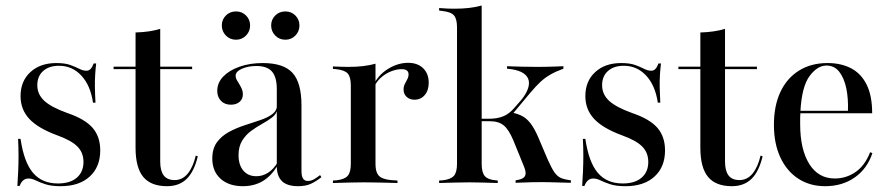

<svg xmlns="http://www.w3.org/2000/svg" viewBox="-20 -652 3169 684"><path d="M196 11.3Q162.9 11.3 141.9 4.4Q121 -2.4 107.3 -9.3Q93.5 -16.1 81.5 -16.1Q59.7 -16.1 50 10.5H41.9Q43.5 -15.3 44.8 -42.3Q46 -69.4 46 -98Q46 -126.6 44.4 -157.3H53.2Q65.3 -74.2 97.6 -36.3Q129.8 1.6 186.3 1.6Q229.8 1.6 253.6 -19Q277.4 -39.5 277.4 -75Q277.4 -108.1 256 -129.8Q234.7 -151.6 183.1 -170.2Q115.3 -195.2 84.3 -228.6Q53.2 -262.1 53.2 -309.7Q53.2 -362.9 88.3 -395.2Q123.4 -427.4 180.6 -427.4Q211.3 -427.4 230.2 -420.6Q249.2 -413.7 262.5 -406.9Q275.8 -400 287.9 -400Q296.8 -400 302.8 -406.5Q308.9 -412.9 313.7 -425.8H322.6Q320.2 -405.6 319 -384.7Q317.7 -363.7 318.1 -339.9Q318.5 -316.1 320.2 -286.3H311.3Q302.4 -347.6 269.8 -382.7Q237.1 -417.7 190.3 -417.7Q154.8 -417.7 133.9 -399.2Q112.9 -380.6 112.9 -348.4Q112.9 -316.1 137.5 -293.1Q162.1 -270.2 220.2 -249.2Q282.3 -228.2 309.7 -196.8Q337.1 -165.3 337.1 -116.1Q337.1 -57.3 299.6 -23Q262.1 11.3 196 11.3Z M575 11.3Q517.7 11.3 490.3 -21.8Q462.9 -54.8 462.9 -125.8V-207.3H550.8V-75.8Q550.8 -43.5 563.3 -27Q575.8 -10.5 602.4 -10.5Q629.8 -10.5 648.8 -33.5Q667.7 -56.5 677.4 -97.6L684.7 -95.2Q671.8 -41.1 645.2 -14.9Q618.5 11.3 575 11.3ZM462.9 -207.3V-536.3Q488.7 -537.1 510.5 -540.3Q532.3 -543.5 550.8 -549.2V-207.3ZM384.7 -405.6V-414.5H664.5V-405.6Z M966.1 -207.3V-334.7Q966.1 -377.4 948.8 -397.2Q931.5 -416.9 893.5 -416.9Q863.7 -416.9 841.5 -406.9Q819.4 -396.8 819.4 -382.3Q819.4 -373.4 825.8 -363.3Q832.3 -353.2 838.7 -341.1Q845.2 -329 845.2 -316.1Q845.2 -299.2 833.5 -289.1Q821.8 -279 802.4 -279Q780.6 -279 767.3 -292.7Q754 -306.5 754 -328.2Q754 -357.3 775.4 -379.4Q796.8 -401.6 833.5 -414.5Q870.2 -427.4 916.1 -427.4Q990.3 -427.4 1022.2 -392.3Q1054 -357.3 1054 -276.6V-207.3ZM845.2 11.3Q795.2 11.3 765.7 -15.3Q736.3 -41.9 736.3 -87.1Q736.3 -122.6 752.8 -145.2Q769.4 -167.7 795.6 -181.9Q821.8 -196 851.2 -205.6Q880.6 -215.3 907.3 -224.2Q933.9 -233.1 950.4 -245.6Q966.9 -258.1 966.9 -278.2L967.7 -261.3Q964.5 -245.2 949.2 -233.5Q933.9 -221.8 914.1 -210.9Q894.4 -200 875 -185.9Q855.6 -171.8 842.7 -150.8Q829.8 -129.8 829.8 -99.2Q829.8 -64.5 846.8 -44.4Q863.7 -24.2 893.5 -24.2Q915.3 -24.2 935.1 -36.7Q954.8 -49.2 969.4 -74.2V-63.7Q946.8 -25 916.1 -6.9Q885.5 11.3 845.2 11.3ZM1054 -43.5Q1054 -24.2 1059.7 -15.7Q1065.3 -7.3 1076.6 -7.3Q1088.7 -7.3 1100 -14.1Q1111.3 -21 1120.2 -28.2L1125 -21Q1107.3 -6.5 1088.3 2.4Q1069.4 11.3 1041.9 11.3Q1003.2 11.3 984.7 -6.5Q966.1 -24.2 966.1 -60.5V-207.3H1054ZM996.8 -510.5Q975 -510.5 960.5 -525.4Q946 -540.3 946 -561.3Q946 -582.3 960.5 -596.8Q975 -611.3 996.8 -611.3Q1017.7 -611.3 1032.3 -596.8Q1046.8 -582.3 1046.8 -561.3Q1046.8 -540.3 1032.3 -525.4Q1017.7 -510.5 996.8 -510.5ZM821 -510.5Q799.2 -510.5 784.7 -525.4Q770.2 -540.3 770.2 -561.3Q770.2 -582.3 784.7 -596.8Q799.2 -611.3 821 -611.3Q841.9 -611.3 856.5 -596.8Q871 -582.3 871 -561.3Q871 -540.3 856.5 -525.4Q841.9 -510.5 821 -510.5Z M1274.2 -2.4Q1246 -2.4 1221 -1.6Q1196 -0.8 1166.1 0V-8.9L1179 -9.7Q1207.3 -12.9 1218.5 -25.4Q1229.8 -37.9 1229.8 -68.5V-207.3H1317.7V-68.5Q1317.7 -48.4 1323 -36.3Q1328.2 -24.2 1339.9 -18.5Q1351.6 -12.9 1371.8 -10.5L1396 -8.9V0Q1373.4 -0.8 1353.6 -1.2Q1333.9 -1.6 1314.5 -2Q1295.2 -2.4 1274.2 -2.4ZM1229.8 -207.3V-346.8Q1229.8 -377.4 1219 -389.9Q1208.1 -402.4 1177.4 -405.6L1166.1 -406.5V-415.3Q1184.7 -414.5 1197.2 -414.1Q1209.7 -413.7 1221.8 -413.7Q1249.2 -413.7 1273.4 -416.5Q1297.6 -419.4 1317.7 -425V-415.3V-207.3ZM1456.5 -296.8Q1439.5 -296.8 1428.6 -306.9Q1417.7 -316.9 1417.7 -333.1Q1417.7 -344.4 1422.2 -352.8Q1426.6 -361.3 1431 -369.8Q1435.5 -378.2 1435.5 -387.1Q1435.5 -405.6 1410.5 -405.6Q1393.5 -405.6 1374.6 -398.4Q1355.6 -391.1 1340.3 -378.2Q1325 -365.3 1316.9 -350L1316.1 -359.7Q1333.9 -390.3 1366.9 -409.3Q1400 -428.2 1433.9 -428.2Q1467.7 -428.2 1487.5 -408.9Q1507.3 -389.5 1507.3 -357.3Q1507.3 -329.8 1493.1 -313.3Q1479 -296.8 1456.5 -296.8Z M1652.4 -2.4Q1624.2 -2.4 1599.2 -1.6Q1574.2 -0.8 1544.4 0V-8.9L1557.3 -9.7Q1585.5 -12.9 1596.8 -25.4Q1608.1 -37.9 1608.1 -68.5V-207.3H1696V-68.5Q1696 -37.9 1706.9 -25Q1717.7 -12.1 1745.2 -9.7L1753.2 -8.9V0Q1725 -0.8 1701.2 -1.6Q1677.4 -2.4 1652.4 -2.4ZM1608.1 -207.3V-554.8Q1608.1 -584.7 1597.2 -597.2Q1586.3 -609.7 1555.6 -612.9L1544.4 -614.5V-623.4Q1562.9 -621.8 1575.4 -621.4Q1587.9 -621 1600 -621Q1627.4 -621 1651.6 -623.8Q1675.8 -626.6 1696 -632.3V-623.4V-207.3ZM1816.9 -0.8V-9.7Q1843.5 -12.9 1850 -24.6Q1856.5 -36.3 1846 -60.5L1808.9 -151.6Q1792.7 -190.3 1774.6 -205.2Q1756.5 -220.2 1724.2 -220.2H1688.7V-229H1723.4Q1751.6 -229 1773.4 -237.9Q1795.2 -246.8 1814.5 -270.2L1837.1 -296Q1854.8 -317.7 1861.3 -337.5Q1867.7 -357.3 1861.3 -372.2Q1854.8 -387.1 1835.9 -396Q1816.9 -404.8 1786.3 -407.3V-416.1Q1809.7 -415.3 1837.1 -414.5Q1864.5 -413.7 1895.2 -413.7Q1912.1 -413.7 1927.4 -414.1Q1942.7 -414.5 1957.3 -414.9Q1971.8 -415.3 1987.1 -416.1V-407.3Q1960.5 -397.6 1940.7 -386.3Q1921 -375 1904.8 -359.7Q1888.7 -344.4 1869.4 -321.8L1800.8 -239.5L1804 -250.8Q1829 -246 1845.6 -235.5Q1862.1 -225 1875.8 -204.4Q1889.5 -183.9 1904 -147.6L1931.5 -83.1Q1944.4 -54 1954.8 -38.7Q1965.3 -23.4 1979 -17.7Q1992.7 -12.1 2013.7 -9.7V-0.8Q1987.1 -1.6 1969 -2Q1950.8 -2.4 1938.3 -2.8Q1925.8 -3.2 1913.7 -3.2Q1894.4 -3.2 1873.8 -2.8Q1853.2 -2.4 1816.9 -0.8Z M2208.1 11.3Q2175 11.3 2154 4.4Q2133.1 -2.4 2119.4 -9.3Q2105.6 -16.1 2093.5 -16.1Q2071.8 -16.1 2062.1 10.5H2054Q2055.6 -15.3 2056.9 -42.3Q2058.1 -69.4 2058.1 -98Q2058.1 -126.6 2056.5 -157.3H2065.3Q2077.4 -74.2 2109.7 -36.3Q2141.9 1.6 2198.4 1.6Q2241.9 1.6 2265.7 -19Q2289.5 -39.5 2289.5 -75Q2289.5 -108.1 2268.1 -129.8Q2246.8 -151.6 2195.2 -170.2Q2127.4 -195.2 2096.4 -228.6Q2065.3 -262.1 2065.3 -309.7Q2065.3 -362.9 2100.4 -395.2Q2135.5 -427.4 2192.7 -427.4Q2223.4 -427.4 2242.3 -420.6Q2261.3 -413.7 2274.6 -406.9Q2287.9 -400 2300 -400Q2308.9 -400 2314.9 -406.5Q2321 -412.9 2325.8 -425.8H2334.7Q2332.3 -405.6 2331 -384.7Q2329.8 -363.7 2330.2 -339.9Q2330.6 -316.1 2332.3 -286.3H2323.4Q2314.5 -347.6 2281.9 -382.7Q2249.2 -417.7 2202.4 -417.7Q2166.9 -417.7 2146 -399.2Q2125 -380.6 2125 -348.4Q2125 -316.1 2149.6 -293.1Q2174.2 -270.2 2232.3 -249.2Q2294.4 -228.2 2321.8 -196.8Q2349.2 -165.3 2349.2 -116.1Q2349.2 -57.3 2311.7 -23Q2274.2 11.3 2208.1 11.3Z M2587.1 11.3Q2529.8 11.3 2502.4 -21.8Q2475 -54.8 2475 -125.8V-207.3H2562.9V-75.8Q2562.9 -43.5 2575.4 -27Q2587.9 -10.5 2614.5 -10.5Q2641.9 -10.5 2660.9 -33.5Q2679.8 -56.5 2689.5 -97.6L2696.8 -95.2Q2683.9 -41.1 2657.3 -14.9Q2630.6 11.3 2587.1 11.3ZM2475 -207.3V-536.3Q2500.8 -537.1 2522.6 -540.3Q2544.4 -543.5 2562.9 -549.2V-207.3ZM2396.8 -405.6V-414.5H2676.6V-405.6Z M2919.4 11.3Q2865.3 11.3 2824.2 -15.3Q2783.1 -41.9 2760.1 -91.1Q2737.1 -140.3 2737.1 -207.3Q2737.1 -275 2760.1 -324.2Q2783.1 -373.4 2826.2 -400.4Q2869.4 -427.4 2928.2 -427.4Q2975.8 -427.4 3011.7 -408.9Q3047.6 -390.3 3067.3 -350.8Q3087.1 -311.3 3087.1 -248.4H2797.6L2796.8 -257.3H3000.8Q3002.4 -301.6 2994.8 -337.9Q2987.1 -374.2 2969.8 -396.4Q2952.4 -418.5 2924.2 -418.5Q2891.9 -418.5 2864.1 -381Q2836.3 -343.5 2831.5 -255.6V-254Q2830.6 -242.7 2830.6 -231.5Q2830.6 -220.2 2830.6 -209.7Q2830.6 -120.2 2862.9 -68.1Q2895.2 -16.1 2954 -16.1Q2994.4 -16.1 3027.8 -39.1Q3061.3 -62.1 3079.8 -109.7L3087.9 -106.5Q3069.4 -50.8 3025 -19.8Q2980.6 11.3 2919.4 11.3Z"/></svg>

Font: Playfair 144pt SemiCondensed Medium
Style: Regular
Weight: 500
Width: 4
Designer: Claus Eggers Sørensen
Foundry: Claus Eggers Sørensen
Version: Version 2.203